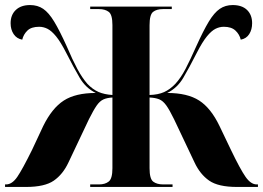

<svg xmlns="http://www.w3.org/2000/svg" viewBox="-20 -740 1041 760"><path d="M0 0V-10H4Q28 -10 48.5 -40Q69 -70 107 -147L151 -241Q186 -312 232.5 -342Q279 -372 359 -372Q319 -392 295.5 -432Q272 -472 242 -531Q220 -574 202 -596Q184 -618 168 -626Q152 -634 135 -634Q104 -634 88.5 -619Q73 -604 68 -583Q46 -587 34 -605Q22 -623 22 -648Q22 -681 42.5 -700.5Q63 -720 99 -720Q129 -720 151 -705Q173 -690 194.5 -654.5Q216 -619 244 -557Q267 -503 286 -467.5Q305 -432 326 -408Q347 -386 370 -376Q393 -366 425 -364V-641Q425 -682 410.5 -693Q396 -704 372 -704H337V-714H660V-704H625Q600 -704 586 -693Q572 -682 572 -640V-364Q606 -365 629.5 -375.5Q653 -386 674 -408Q696 -432 714.5 -467.5Q733 -503 757 -557Q785 -619 806.5 -654.5Q828 -690 850 -705Q872 -720 901 -720Q938 -720 958 -700.5Q978 -681 978 -648Q978 -623 966.5 -605Q955 -587 933 -583Q928 -604 912 -619Q896 -634 866 -634Q849 -634 833 -626Q817 -618 799 -596Q781 -574 759 -531Q729 -472 705.5 -432Q682 -392 642 -372Q722 -372 768.5 -342Q815 -312 849 -241L894 -147Q931 -70 952 -40Q973 -10 996 -10H1001V0H918Q844 0 808 -25Q772 -50 750 -97L669 -268Q651 -305 638 -323Q625 -341 610 -347Q595 -353 572 -354V-74Q572 -32 586.5 -21Q601 -10 626 -10H663V0H337V-10H372Q396 -10 410.5 -21.5Q425 -33 425 -74V-354Q404 -353 389.5 -346.5Q375 -340 362.5 -322Q350 -304 332 -268L251 -97Q229 -50 193 -25Q157 0 83 0Z"/></svg>

Font: Noto Serif Display SemiCondensed ExtraBold
Style: Regular
Weight: 800
Width: 4
Designer: Monotype Design Team
Foundry: Monotype Imaging Inc.
Version: Version 2.009